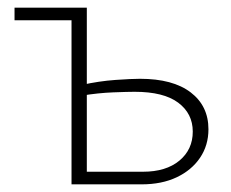

<svg xmlns="http://www.w3.org/2000/svg" viewBox="-20 -482 603 502"><path d="M167 0V-462H207V-33H354Q414 -33 449 -62Q484 -91 484 -138Q484 -185 446 -213.5Q408 -242 332 -242Q314 -242 275.5 -240.5Q237 -239 194 -232V-260Q239 -270 281.5 -273Q324 -276 346 -276Q432 -276 478.5 -240.5Q525 -205 525 -144Q525 -102 503 -69.5Q481 -37 442 -18.5Q403 0 350 0ZM18 -429V-462H186V-429Z"/></svg>

Font: Ysabeau SC ExtraLight
Style: Regular
Weight: 250
Designer: Christian Thalmann (Catharsis Fonts)
Version: Version 2.001;gftools[0.9.30]; featfreeze: smcp